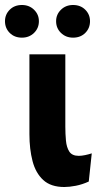

<svg xmlns="http://www.w3.org/2000/svg" viewBox="-61 -738 425 770"><path d="M295 -10Q269 2 243 7Q217 12 197 12Q143 12 112.5 -16Q82 -44 69.5 -92Q57 -140 57 -200V-520H201V-230Q201 -201 203.5 -174Q206 -147 217 -130Q228 -113 255 -113Q266 -113 280.5 -116Q295 -119 307 -123ZM27 -587Q-3 -587 -22 -606Q-41 -625 -41 -653Q-41 -680 -22 -699Q-3 -718 27 -718Q56 -718 75.5 -699Q95 -680 95 -653Q95 -625 75.5 -606Q56 -587 27 -587ZM232 -587Q203 -587 183.5 -606Q164 -625 164 -653Q164 -680 183.5 -699Q203 -718 232 -718Q262 -718 281 -699Q300 -680 300 -653Q300 -625 281 -606Q262 -587 232 -587Z"/></svg>

Font: Murecho SemiBold
Style: Regular
Weight: 600
Designer: Neil Summerour
Foundry: Positype
Version: Version 1.010; ttfautohint (v1.8.3)